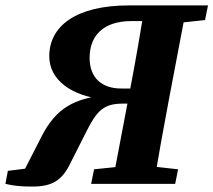

<svg xmlns="http://www.w3.org/2000/svg" viewBox="-63 -677 786 707"><path d="M-43.1 0C-13.7 7.4 16.3 10 55.8 10C129.5 10 165.6 -13 195.9 -75.5L255.2 -192.8C292.9 -268.1 318.2 -295.4 388.1 -295.4H483.2L493.4 -351.1H382.8C313.1 -351.1 267 -389.4 267 -463.6C267 -544.7 316.1 -599.4 421.6 -599.4H542.2L553.4 -657.1H412.2C217 -657.1 118.4 -581.1 118.4 -469.6C118.4 -384.5 197.6 -321.8 327.1 -310.4L335.5 -327.4C208.3 -316.6 142.3 -276.8 89.8 -174L10.4 -18.7L97.2 -64.2L-34 -47.9L-43.1 0ZM272.6 0H582L592.8 -53.6L458.1 -68.6H429.3L283.4 -53.6L272.6 0ZM350.1 0H503.9C520.6 -103 539.3 -207 559 -310.7L624.9 -657.1H470.4C453.7 -554.1 435.7 -450.1 416 -347.1L350.1 0ZM523.9 -588.2H552.9L692 -603.2L702.9 -657.1H539.8L523.9 -588.2Z"/></svg>

Font: Source Serif 4 Variable
Style: Italic
Weight: 400
Italic angle: -12°
Designer: Frank Grießhammer
Foundry: Adobe Systems Incorporated
Version: Version 4.004;hotconv 1.0.116;makeotfexe 2.5.65601